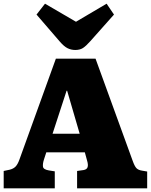

<svg xmlns="http://www.w3.org/2000/svg" viewBox="-21 -1021 818 1041"><path d="M-1 0V-94L32 -101Q52 -106 63.5 -118Q75 -130 84 -155L282 -703H497L698 -150Q709 -119 719 -109Q729 -99 748 -96L777 -91V0H397V-94L432 -99Q450 -102 454 -115Q458 -128 451 -151L439 -195H230L217 -155Q210 -133 212 -117.5Q214 -102 244 -97L276 -92V0ZM264 -296H411L343 -529H340ZM387 -750Q365 -750 345.5 -759.5Q326 -769 302 -797L177 -942L223 -1001L391 -903L557 -1001L597 -942L469 -798Q445 -771 428.5 -760.5Q412 -750 387 -750Z"/></svg>

Font: Literata 18pt Black
Style: Regular
Weight: 900
Designer: Latin by Veronika Burian and Jose Scaglione. Greek by Irene Vlachou. Cyrillic by Vera Evstafieva.
Foundry: TypeTogether
Version: Version 3.103;gftools[0.9.29]